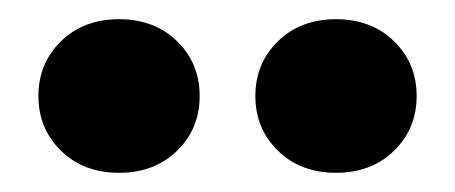

<svg xmlns="http://www.w3.org/2000/svg" viewBox="-20 -752 474 200"><path d="M104 -572Q67 -572 43.5 -595Q20 -618 20 -652Q20 -686 43.5 -709Q67 -732 104 -732Q141 -732 164.5 -709Q188 -686 188 -652Q188 -618 164.5 -595Q141 -572 104 -572ZM330 -572Q293 -572 269.5 -595Q246 -618 246 -652Q246 -686 269.5 -709Q293 -732 330 -732Q367 -732 390.5 -709Q414 -686 414 -652Q414 -618 390.5 -595Q367 -572 330 -572Z"/></svg>

Font: Murecho Black
Style: Regular
Weight: 900
Designer: Neil Summerour
Foundry: Positype
Version: Version 1.010; ttfautohint (v1.8.3)